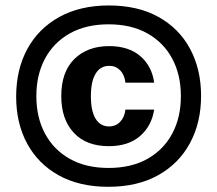

<svg xmlns="http://www.w3.org/2000/svg" viewBox="-20 -682 807 713"><path d="M381.7 11.7Q275 11.7 198.3 -30.8Q121.7 -73.3 80.8 -148.8Q40 -224.2 40 -323.3Q40 -423.3 81.2 -499.6Q122.5 -575.8 200 -618.8Q277.5 -661.7 384.2 -661.7Q491.7 -661.7 568.3 -619.2Q645 -576.7 685.8 -500.8Q726.7 -425 726.7 -325.8Q726.7 -226.7 685.4 -150.4Q644.2 -74.2 567.1 -31.2Q490 11.7 381.7 11.7ZM383.3 -58.3Q467.5 -58.3 527.5 -92.1Q587.5 -125.8 619.6 -185.8Q651.7 -245.8 651.7 -325Q651.7 -404.2 619.6 -464.2Q587.5 -524.2 527.5 -557.9Q467.5 -591.7 383.3 -591.7Q299.2 -591.7 239.2 -557.9Q179.2 -524.2 147.1 -464.2Q115 -404.2 115 -325Q115 -245.8 147.1 -185.8Q179.2 -125.8 239.2 -92.1Q299.2 -58.3 383.3 -58.3ZM384.2 -139.2Q300 -139.2 253.8 -189.2Q207.5 -239.2 207.5 -325Q207.5 -415 256.2 -462.9Q305 -510.8 385 -510.8Q457.5 -510.8 500.8 -473.8Q544.2 -436.7 552.5 -375H445.8Q442.5 -404.2 426.2 -420.8Q410 -437.5 385.8 -437.5Q352.5 -437.5 335 -408.3Q317.5 -379.2 317.5 -325Q317.5 -270 335 -241.2Q352.5 -212.5 385 -212.5Q410 -212.5 426.2 -229.6Q442.5 -246.7 445.8 -275H552.5Q543.3 -214.2 500 -176.7Q456.7 -139.2 384.2 -139.2Z"/></svg>

Font: Familjen Grotesk Variable
Style: Regular
Weight: 400
Designer: Anders Wikstroem, Jonas Baeckman, Matilda Gysing, Kristian Moeller
Foundry: Familjen STHLM AB
Version: Version 2.000